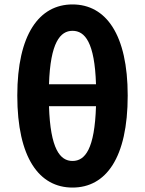

<svg xmlns="http://www.w3.org/2000/svg" viewBox="-20 -832 655 866"><path d="M413 -353C407 -160 364 -106 307 -106C251 -106 207 -160 201 -353ZM201 -452C207 -641 252 -693 307 -693C363 -693 407 -641 413 -452ZM307 -812C157 -812 58 -677 58 -401C58 -120 157 14 307 14C458 14 556 -120 556 -401C556 -676 458 -812 307 -812Z"/></svg>

Font: Noto Sans KR Bold
Style: Regular
Weight: 700
Designer: Ryoko NISHIZUKA  (kana & ideographs); Paul D. Hunt (Latin, Greek & Cyrillic); Wenlong ZHANG  (bopomofo); Sandoll Communi
Foundry: Adobe Systems Incorporated
Version: Version 1.004;PS 1.004;hotconv 1.0.82;makeotf.lib2.5.63406